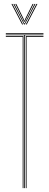

<svg xmlns="http://www.w3.org/2000/svg" viewBox="-20 -970 254 990"><path d="M105 0V-788H10V-792H204V-788H109V0ZM97 0V-780H10V-784H101V0ZM113 0V-784H204V-780H117V0ZM10 -796V-800H204V-796ZM39 -949.8H44L99 -844H94ZM49 -949.8H54L101 -857.8L105 -849.5H107L111 -857.8L158 -949.8H163L108 -844H104ZM59 -949.8H64L101.5 -873.8L105 -864H107L110.5 -873.8L148 -949.8H153L113 -869.2L108 -858.2H104L99 -869.2ZM168 -949.8H173L118 -844H113Z"/></svg>

Font: Big Shoulders Inline Display SC Thin
Style: Regular
Weight: 100
Designer: Patric King
Foundry: XO Type Co
Version: Version 2.002